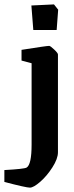

<svg xmlns="http://www.w3.org/2000/svg" viewBox="-80 -672 335 875"><path d="M71.8 -535.2 63 -647 166 -651.9 185.1 -627.9 178.2 -535.2ZM56.2 183.1Q39.1 183.1 -60.1 157.2V103Q30.3 98.1 41 91.8Q64 78.6 64 -13.2V-383.8L18.1 -396V-444.8Q131.8 -462.9 144 -462.9Q149.4 -462.9 166.7 -446.5Q184.1 -430.2 184.1 -423.8V22Q184.1 51.3 158.9 90.6Q133.8 129.9 103.3 156.5Q72.8 183.1 56.2 183.1Z"/></svg>

Font: Grenze SemiBold
Style: Regular
Weight: 600
Designer: Renata Polastri
Foundry: Omnibus-Type
Version: Version 1.002;PS 001.002;hotconv 1.0.88;makeotf.lib2.5.64775